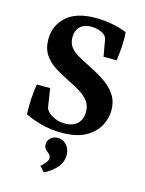

<svg xmlns="http://www.w3.org/2000/svg" viewBox="-120 -653 716 946"><g transform="rotate(15 238.0 -180.5)"><path d="M441 -161Q441 -120 420 -81Q399 -42 353 -16.5Q307 9 231 9Q174 9 125.5 -4.5Q77 -18 44 -35Q42 -73 44.5 -114.5Q47 -156 53 -189H121L135 -98Q136 -90 139.5 -84Q143 -78 150 -71Q162 -59 184.5 -49Q207 -39 235 -39Q277 -39 299.5 -61Q322 -83 322 -121Q322 -153 305.5 -175Q289 -197 261.5 -214Q234 -231 199 -248Q161 -267 127 -288Q93 -309 71.5 -340.5Q50 -372 50 -420Q50 -489 100 -535Q150 -581 249 -581Q292 -581 334.5 -573Q377 -565 409 -551Q412 -515 409.5 -477.5Q407 -440 402 -406H335L321 -486Q319 -496 315.5 -503Q312 -510 305 -515Q294 -523 276.5 -528.5Q259 -534 240 -534Q203 -534 182.5 -514Q162 -494 162 -461Q162 -431 176.5 -411Q191 -391 219.5 -375Q248 -359 287 -339Q328 -319 363 -295Q398 -271 419.5 -238.5Q441 -206 441 -161ZM285 111Q284 148 258.5 176Q233 204 198 220L173 193Q186 183 196.5 170.5Q207 158 207 145Q207 134 201 128.5Q195 123 191 119Q184 114 177.5 106Q171 98 171 83Q171 65 185.5 51.5Q200 38 221 38Q248 38 266.5 58.5Q285 79 285 111Z"/></g></svg>

Font: Rasa SemiBold
Style: Regular
Weight: 600
Designer: Anna Giedrys (Yrsa+Rasa design), David Brezina (Yrsa art-direction, Rasa art-direction, design)
Foundry: Rosetta Type Foundry
Version: Version 2.004